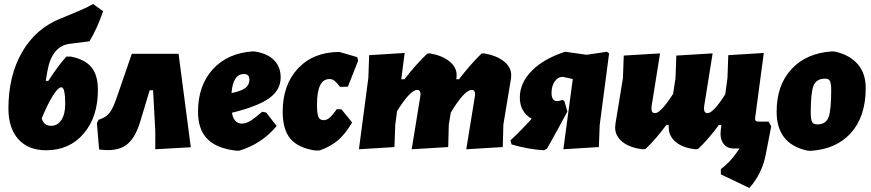

<svg xmlns="http://www.w3.org/2000/svg" viewBox="-20 -740 4343 957"><path d="M210 9Q121 9 71.5 -46Q22 -101 22 -199Q22 -363 90.5 -481Q159 -599 283 -648L379 -688Q413 -702 444 -720L494 -684Q464 -597 426 -534L330 -522Q238 -512 216 -384L208 -337H221Q272 -416 311 -458H333Q404 -444 436 -404.5Q468 -365 468 -292Q468 -157 397 -74Q326 9 210 9ZM286 -305Q270 -305 243.5 -263Q217 -221 188 -150Q198 -113 235 -113Q267 -113 286 -142Q305 -171 305 -221Q305 -305 286 -305Z M637 -472H870L931 -6L754 4V-87L743 -290H726L679 -134Q653 -47 606 -15Q559 17 474 5L463 -126L471 -143Q507 -154 525.5 -177Q544 -200 563 -257Z M1359 -112Q1285 -23 1173 11H1157Q1060 0 1013.5 -47.5Q967 -95 967 -183Q967 -314 1041 -395Q1115 -476 1242 -484L1258 -482Q1317 -471 1348 -438Q1379 -405 1379 -354Q1379 -292 1322.5 -251Q1266 -210 1136 -178Q1146 -124 1185 -124Q1205 -124 1225.5 -136Q1246 -148 1287 -183L1307 -179ZM1196 -371Q1141 -371 1134 -276Q1183 -286 1203 -301.5Q1223 -317 1223 -343Q1223 -371 1196 -371Z M1672 -481 1761 -455 1765 -437 1714 -308 1675 -307Q1656 -331 1646 -338.5Q1636 -346 1622 -346Q1560 -346 1560 -219Q1560 -174 1567 -157.5Q1574 -141 1593 -141Q1608 -141 1622 -152.5Q1636 -164 1659 -196L1682 -195L1735 -130Q1702 -73 1665.5 -41.5Q1629 -10 1573 10H1550Q1466 -3 1427.5 -48.5Q1389 -94 1389 -183Q1389 -318 1466 -399.5Q1543 -481 1672 -481Z M1997 -476 1980 -345H1996Q2053 -419 2110 -473L2123 -474Q2185 -463 2221 -433.5Q2257 -404 2256 -363L2255 -349L2254 -345H2268Q2321 -415 2380 -473L2393 -474Q2456 -463 2492.5 -433.5Q2529 -404 2528 -363L2527 -349L2489 -119L2486 -7L2304 4L2347 -260L2348 -270Q2348 -292 2332 -292Q2295 -292 2227 -179L2217 -119L2214 -7L2032 4L2075 -260L2076 -270Q2076 -292 2060 -292Q2025 -292 1959 -186L1950 -116L1946 -7L1769 4L1816 -352L1820 -465Z M2692 9Q2616 5 2530 -20L2524 -40Q2570 -82 2630 -148Q2571 -182 2571 -254Q2571 -327 2631 -387.5Q2691 -448 2797 -482L2904 -467L3005 -482L3016 -474L2969 -116L2965 -7L2788 4L2835 -346L2785 -357Q2761 -357 2745 -334Q2729 -311 2729 -277Q2729 -220 2783 -242L2793 -237L2808 -184Q2792 -153 2758 -91.5Q2724 -30 2707 0Z M3270 -474 3228 -212 3227 -199Q3227 -176 3245 -176Q3273 -176 3335 -272L3347 -351L3351 -463L3532 -474L3490 -212L3489 -199Q3489 -176 3507 -176Q3535 -176 3595 -270L3606 -352L3610 -465L3787 -476L3744 -153Q3741 -134 3760 -134H3811L3824 -110L3797 29Q3779 125 3715 197L3573 129V103Q3620 68 3655 16L3666 0H3637Q3602 0 3584.5 -26Q3567 -52 3573 -96L3576 -117H3563Q3512 -47 3459 3L3446 4Q3383 -3 3348 -32.5Q3313 -62 3313 -105V-117H3301Q3250 -47 3197 3L3184 4Q3120 -3 3083 -32.5Q3046 -62 3046 -105L3048 -125L3085 -351L3089 -463Z M4129 -484 4145 -482Q4215 -466 4255 -420.5Q4295 -375 4295 -301Q4295 -159 4221 -77Q4147 5 4017 12L4001 10Q3851 -24 3851 -183Q3851 -316 3925.5 -396Q4000 -476 4129 -484ZM4094 -348Q4048 -348 4034.5 -312Q4021 -276 4021 -179Q4021 -145 4027.5 -132.5Q4034 -120 4053 -120Q4097 -120 4110 -156Q4123 -192 4123 -290Q4123 -323 4117 -335.5Q4111 -348 4094 -348Z"/></svg>

Font: Alegreya Sans Black
Style: Italic
Weight: 900
Italic angle: -7°
Designer: Juan Pablo del Peral
Foundry: Huerta Tipografica
Version: Version 2.007